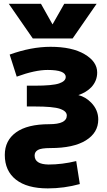

<svg xmlns="http://www.w3.org/2000/svg" viewBox="-20 -788 579 1037"><path d="M246.1 -117.2Q340.8 -117.2 340.8 -164.1Q340.8 -187.5 304.2 -200.2Q267.6 -212.9 168 -212.9H125V-325.2H168Q263.7 -325.2 299.3 -337.4Q335 -349.6 335 -372.1Q335 -410.2 237.3 -410.2Q168.9 -410.2 70.3 -374L32.2 -493.2Q148.4 -535.2 252.9 -535.2Q369.1 -535.2 437 -495.1Q504.9 -455.1 504.9 -396.5Q504.9 -350.6 472.7 -316.4Q446.3 -289.1 403.3 -274.4Q442.4 -264.6 472.7 -233.4Q510.7 -194.3 510.7 -142.6Q510.7 -71.3 443.8 -29.8Q377 11.7 252.9 11.7Q202.1 11.7 184.6 22Q167 32.2 167 51.8Q167 99.6 242.2 100.6Q315.4 100.6 391.6 82L411.1 206.1Q326.2 229.5 238.3 229.5Q126 229.5 65.9 182.1Q5.9 134.8 5.9 48.8Q5.9 -29.3 66.9 -73.2Q127.9 -117.2 246.1 -117.2ZM263.7 -656.2 327.1 -767.6H502L372.1 -580.1H157.2L27.3 -767.6H201.2Z"/></svg>

Font: Gen Shin Gothic Heavy
Style: Bold
Weight: 900
Designer: [Source Han Sans]
Ryoko NISHIZUKA  (kana & ideographs); Paul D. Hunt (Latin, Greek & Cyrillic); Wenlong ZHANG  (bopomofo
Version: Version 1.002.20150607